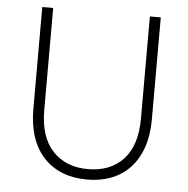

<svg xmlns="http://www.w3.org/2000/svg" viewBox="-51 -750 792 807"><g transform="rotate(5 345.0 -347.0)"><path d="M345 6Q288 6 242 -12Q196 -30 163 -65Q130 -100 112.5 -151.5Q95 -203 95 -270V-700H141V-270Q141 -156 196.5 -97Q252 -38 345 -38Q439 -38 494 -96.5Q549 -155 549 -270V-700H595V-270Q595 -204 577.5 -152.5Q560 -101 527 -65.5Q494 -30 448 -12Q402 6 345 6Z"/></g></svg>

Font: PT Root UI Web Light
Style: Regular
Weight: 300
Designer: Vitaly Kuzmin
Foundry: ParaType Ltd.
Version: Version 1.000W